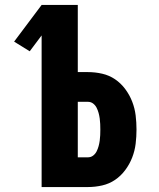

<svg xmlns="http://www.w3.org/2000/svg" viewBox="-20 -755 640 775"><path d="M148 0V-612L100 -548L37 -587L148 -735H294V-464H335Q364 -464 392.5 -457.5Q421 -451 444.5 -435Q468 -419 485.5 -395.5Q503 -372 513.5 -345Q524 -318 527.5 -289.5Q531 -261 531 -232Q531 -203 527.5 -174.5Q524 -146 513.5 -119Q503 -92 485.5 -68.5Q468 -45 444.5 -29Q421 -13 392.5 -6.5Q364 0 335 0ZM294 -120H335Q347 -120 356 -127Q365 -134 370 -144Q375 -154 378 -165Q381 -176 382.5 -187Q384 -198 384.5 -209.5Q385 -221 385 -232Q385 -243 384.5 -254.5Q384 -266 382.5 -277Q381 -288 378 -299Q375 -310 370 -320Q365 -330 356 -337Q347 -344 335 -344H294Z"/></svg>

Font: Iosevka Heavy Extended
Style: Regular
Weight: 900
Width: 7
Monospace: yes
Designer: Belleve Invis
Foundry: Belleve Invis
Version: Version 32.5.0; ttfautohint (v1.8.4)